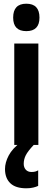

<svg xmlns="http://www.w3.org/2000/svg" viewBox="-20 -782 284 1036"><path d="M122 -762Q193 -762 193 -687Q193 -614 122 -614Q51 -614 51 -687Q51 -762 122 -762ZM187 -547V0H57V-547ZM108 102Q108 121 119 133.5Q130 146 150 146Q163 146 171 143.5Q179 141 186 137V221Q176 226 159.5 230Q143 234 122 234Q64 234 35.5 206.5Q7 179 7 130Q7 95 27 57Q47 19 93 -15L162 0Q130 34 119 56Q108 78 108 102Z"/></svg>

Font: Noto Sans Thai ExtCond
Style: Bold
Weight: 700
Width: 2
Designer: Monotype Design Team
Foundry: Monotype Imaging Inc.
Version: Version 2.002; ttfautohint (v1.8.4.7-5d5b)